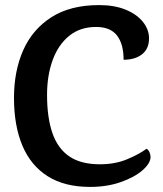

<svg xmlns="http://www.w3.org/2000/svg" viewBox="-20 -720 642 755"><path d="M370 -700Q430 -700 474 -682Q518 -664 542 -634Q566 -604 566 -569Q566 -528 538.5 -506.5Q511 -485 466 -485Q466 -547 440 -580.5Q414 -614 358 -614Q295 -614 252 -579Q209 -544 187 -483.5Q165 -423 165 -347Q165 -258 186 -197Q207 -136 252.5 -105Q298 -74 373 -74Q433 -74 480.5 -94Q528 -114 556 -135Q564 -131 568 -121Q572 -111 572 -103Q572 -78 540.5 -50.5Q509 -23 455 -4Q401 15 334 15Q234 15 167.5 -27Q101 -69 68 -147.5Q35 -226 35 -335Q35 -441 71.5 -523Q108 -605 182.5 -652.5Q257 -700 370 -700Z"/></svg>

Font: Karma Variable Light
Style: Regular
Weight: 300
Designer: Joana Correia
Foundry: Indian Type Foundry
Version: Version 3.000